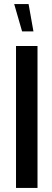

<svg xmlns="http://www.w3.org/2000/svg" viewBox="-20 -927 255 947"><path d="M165 0H59V-700H165ZM145 -772H89L50 -907H121Z"/></svg>

Font: Kulim Park SemiBold
Style: Regular
Weight: 600
Designer: Noponies / Dale Sattler
Foundry: Noponies
Version: Version 1.000; ttfautohint (v1.8.3)